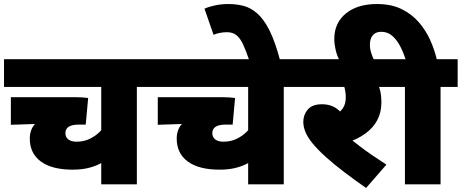

<svg xmlns="http://www.w3.org/2000/svg" viewBox="-20 -916 2294 954"><path d="M745 -484H660V0H483V-176L528 -133Q501 -114 473 -100.5Q445 -87 413 -80Q381 -73 341 -73Q238 -73 183 -113.5Q128 -154 128 -228Q128 -250 135 -269Q142 -288 154 -300L34 -296V-433H360Q373 -433 389.5 -432Q406 -431 418 -429L406 -297H374Q337 -297 321 -286Q305 -275 305 -255Q305 -242 311 -232.5Q317 -223 329.5 -217.5Q342 -212 361 -212Q397 -212 426.5 -226.5Q456 -241 477 -262.5Q498 -284 510 -305L483 -247V-484H0V-622H745Z M1475 -484H1390V0H1213V-176L1258 -133Q1231 -114 1203 -100.5Q1175 -87 1143 -80Q1111 -73 1071 -73Q968 -73 913 -113.5Q858 -154 858 -228Q858 -250 865 -269Q872 -288 884 -300L764 -296V-433H1090Q1103 -433 1119.5 -432Q1136 -431 1148 -429L1136 -297H1104Q1067 -297 1051 -286Q1035 -275 1035 -255Q1035 -242 1041 -232.5Q1047 -223 1059.5 -217.5Q1072 -212 1091 -212Q1127 -212 1156.5 -226.5Q1186 -241 1207 -262.5Q1228 -284 1240 -305L1213 -247V-484H730V-622H1475Z M1219 -615Q1202 -665 1187.5 -696Q1173 -727 1154.5 -741.5Q1136 -756 1108 -756Q1090 -756 1072 -752.5Q1054 -749 1041 -743L996 -873Q1022 -884 1052 -890Q1082 -896 1116 -896Q1154 -896 1189.5 -887Q1225 -878 1257.5 -850Q1290 -822 1318.5 -766Q1347 -710 1372 -615Z M1842 -484 1849 -522Q1859 -500 1867 -473Q1875 -446 1875 -406Q1875 -357 1854 -318Q1833 -279 1793.5 -251Q1754 -223 1700 -206L1699 -243Q1732 -217 1763 -193Q1794 -169 1827.5 -146Q1861 -123 1900 -98L1799 18Q1743 -21 1691.5 -60Q1640 -99 1599 -136Q1558 -173 1531 -206Q1508 -235 1497.5 -260.5Q1487 -286 1487 -311Q1487 -345 1509 -371.5Q1531 -398 1580 -398Q1630 -398 1663.5 -368Q1697 -338 1728 -285L1632 -336Q1667 -355 1682.5 -376.5Q1698 -398 1698 -432Q1698 -460 1691 -483Q1684 -506 1670 -526L1725 -484H1460V-622H1937V-484Z M1667 -615Q1654 -641 1647.5 -669Q1641 -697 1641 -722Q1641 -802 1698.5 -849Q1756 -896 1853 -896Q1924 -896 1975 -871Q2026 -846 2061 -805.5Q2096 -765 2117.5 -717Q2139 -669 2150 -622H2254V-484H2169V0H1992V-484H1922V-622H1995Q1981 -665 1963.5 -695Q1946 -725 1924.5 -741.5Q1903 -758 1874 -758Q1847 -758 1832.5 -741Q1818 -724 1818 -695Q1818 -673 1824.5 -652.5Q1831 -632 1840 -615Z"/></svg>

Font: Noto Sans Devanagari Black
Style: Regular
Weight: 900
Version: Version 2.003